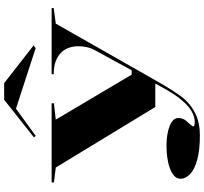

<svg xmlns="http://www.w3.org/2000/svg" viewBox="-49 -720 984 926"><g transform="rotate(-90 443.0 -257.0)"><path d="M254 215Q183 215 136.5 202.5Q90 190 67 168.5Q44 147 44 121Q44 104 57.5 91.5Q71 79 94 70.5Q117 62 145 58Q173 54 203 54Q238 54 268.5 60.5Q299 67 318 79.5Q337 92 337 112Q337 124 331.5 136Q326 148 314 159Q306 169 301 175Q296 181 296 184Q296 190 320 190Q343 190 368.5 175.5Q394 161 417 134Q439 110 460 76Q481 42 503 0H390L98 -480L26 -489V-500H408V-489L329 -480L546 -114H567L667 -297Q675 -313 679 -332Q683 -351 683 -371Q683 -394 676 -415.5Q669 -437 653 -453.5Q637 -470 611.5 -480Q586 -490 548 -490V-500H867V-490L792 -480L519 0Q488 55 463.5 92Q439 129 424 145Q394 177 352.5 196Q311 215 254 215ZM251 -577 243 -585 425 -729H505L687 -587L674 -577L382 -672Z"/></g></svg>

Font: Kalnia SemiExpanded Medium
Style: Regular
Weight: 500
Width: 6
Designer: Frida Medrano
Foundry: Frida Medrano
Version: Version 1.105